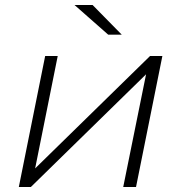

<svg xmlns="http://www.w3.org/2000/svg" viewBox="-20 -745 721 765"><path d="M55 0 160 -522H210L120 -74L578 -522H627L522 0H471L562 -449L103 0ZM411 -607 277 -725H349L465 -607Z"/></svg>

Font: Montserrat Light
Style: Italic
Weight: 300
Italic angle: -11.3°
Designer: Julieta Ulanovsky
Foundry: Julieta Ulanovsky
Version: Version 9.000; ttfautohint (v1.8.4.7-5d5b)